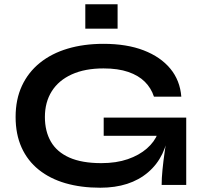

<svg xmlns="http://www.w3.org/2000/svg" viewBox="-20 -865 954 898"><path d="M449 13Q359 13 286.5 -8Q214 -29 161.5 -71Q109 -113 81 -175Q53 -237 53 -318Q53 -400 82.5 -463.5Q112 -527 166.5 -571Q221 -615 296.5 -637.5Q372 -660 464 -660Q573 -660 652 -629.5Q731 -599 776.5 -544Q822 -489 828 -413H700Q687 -453 657.5 -482.5Q628 -512 580 -528.5Q532 -545 464 -545Q377 -545 315.5 -517Q254 -489 222 -438Q190 -387 190 -318Q190 -251 218 -202.5Q246 -154 304.5 -128Q363 -102 454 -102Q524 -102 577.5 -120.5Q631 -139 667 -170.5Q703 -202 718 -241L770 -260Q757 -131 672.5 -59Q588 13 449 13ZM736 0Q736 -31 740 -71.5Q744 -112 750 -153.5Q756 -195 761 -230H465V-315H851V0ZM530 -845V-731H379V-845Z"/></svg>

Font: Syne
Style: Bold
Weight: 700
Designer: Lucas Descroix
Foundry: Bonjour Monde
Version: Version 2.200